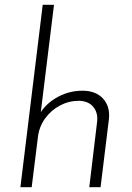

<svg xmlns="http://www.w3.org/2000/svg" viewBox="-20 -780 552 800"><path d="M324 -402Q379 -402 409 -369.5Q439 -337 434 -285L399 0H352L385 -276Q388 -312 368 -335.5Q348 -359 309 -360Q267 -360 230 -340.5Q193 -321 168 -286.5Q143 -252 138 -209L112 0H65L158 -760H205L150 -313Q177 -353 223.5 -377.5Q270 -402 324 -402Z"/></svg>

Font: Josefin Sans Light
Style: Italic
Weight: 300
Italic angle: -7°
Designer: Santiago Orozco
Foundry: Typemade
Version: Version 2.000